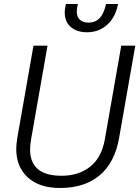

<svg xmlns="http://www.w3.org/2000/svg" viewBox="-20 -928 695 958"><path d="M61 -185Q61 -206 66 -238L147 -700H217L135 -232Q130 -202 130 -183Q130 -51 287 -51Q373 -51 430 -96.5Q487 -142 503 -232L585 -700H655L574 -238Q552 -116 477 -53Q402 10 279 10Q177 10 119 -42.5Q61 -95 61 -185ZM303 -866Q303 -883 307 -899L309 -908H369L367 -900Q363 -885 363 -871Q363 -843 379 -829Q395 -815 422 -815Q487 -815 507 -900L509 -908H569L567 -899Q553 -837 512 -802Q471 -767 414 -767Q364 -767 333.5 -793Q303 -819 303 -866Z"/></svg>

Font: Niramit Light
Style: Italic
Weight: 300
Italic angle: -10°
Designer: Katatrad Aksorn Co.,Ltd.
Foundry: Cadson Demak Co.,Ltd.
Version: Version 1.000; ttfautohint (v1.6)